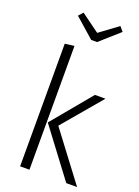

<svg xmlns="http://www.w3.org/2000/svg" viewBox="-173 -1010 786 1083"><g transform="rotate(20 220.5 -468.5)"><path d="M149 0H93V-736L149 -743ZM217 -289 435 0H370L155 -286L352 -523H415ZM377 -910 261 -807H226L109 -910L133 -937L244 -856L354 -937Z"/></g></svg>

Font: Fira Sans Condensed Light
Style: Regular
Weight: 300
Width: 3
Designer: bBox Type GmbH & Carrois Corporate GbR & Edenspiekermann AG
Foundry: bBox Type GmbH & Carrois Corporate GbR & Edenspiekermann AG
Version: Version 4.301